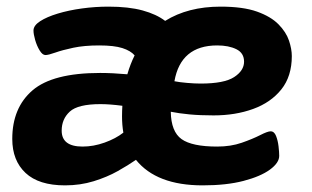

<svg xmlns="http://www.w3.org/2000/svg" viewBox="-20 -551 940 579"><path d="M176 8Q97 8 57 -29.5Q17 -67 17 -132Q17 -226 78 -278.5Q139 -331 282 -331Q319 -331 364 -327Q373 -358 386 -384Q374 -398 349 -406Q324 -414 279 -414Q234 -414 201 -407Q168 -400 147 -392.5Q126 -385 117 -385Q108 -385 99.5 -399Q91 -413 86 -430.5Q81 -448 81 -459Q81 -474 101 -487Q121 -500 154 -510Q187 -520 227 -525.5Q267 -531 307 -531Q368 -531 410 -519.5Q452 -508 478 -488Q547 -531 645 -531Q713 -531 755 -516Q797 -501 820 -477.5Q843 -454 851.5 -428.5Q860 -403 860 -382Q860 -321 828.5 -281.5Q797 -242 743.5 -222.5Q690 -203 624 -203Q583 -203 551.5 -206Q520 -209 495 -214Q496 -154 527.5 -131.5Q559 -109 635 -109Q676 -109 709 -120.5Q742 -132 764.5 -143.5Q787 -155 796 -155Q807 -155 812.5 -141Q818 -127 820 -109.5Q822 -92 822 -81Q822 -60 794 -39.5Q766 -19 714.5 -5.5Q663 8 591 8Q452 8 390 -69Q367 -53 335 -35Q303 -17 262.5 -4.5Q222 8 176 8ZM585 -299Q656 -299 686 -318.5Q716 -338 716 -365Q716 -391 693 -402.5Q670 -414 635 -414Q525 -414 506 -306Q521 -303 544 -301Q567 -299 585 -299ZM166 -157Q166 -109 229 -109Q262 -109 295.5 -121Q329 -133 352 -151Q348 -174 348 -200Q348 -217 349 -232Q311 -237 283 -237Q215 -237 190.5 -214.5Q166 -192 166 -157Z"/></svg>

Font: Asap Semi Expanded Semi Expanded Regular
Style: Bold Italic
Weight: 700
Width: 6
Italic angle: -6°
Designer: Pablo Cosgaya
Foundry: Omnibus-Type
Version: Version 3.001; ttfautohint (v1.8.4.7-5d5b)